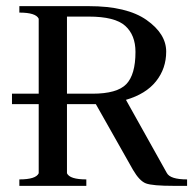

<svg xmlns="http://www.w3.org/2000/svg" viewBox="-20 -605 629 625"><path d="M281 -300Q361 -300 391 -331Q421 -362 421 -436Q421 -491 387.5 -521Q354 -551 269 -551H198V-300ZM43 0V-21Q97 -21 106 -41V-266H19V-300H106V-544Q97 -564 43 -564V-585H269Q393 -585 457 -540Q521 -495 521 -437Q521 -382 488 -340.5Q455 -299 390 -280L523 -42Q534 -21 589 -21V0H546Q476 0 455 -8Q434 -16 413 -52L292 -266H198V-41Q207 -21 261 -21V0Z"/></svg>

Font: Judson
Style: Regular
Weight: 400
Version: Version 20110429